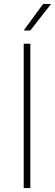

<svg xmlns="http://www.w3.org/2000/svg" viewBox="-20 -964 282 984"><path d="M101.5 0V-740H135.5V0ZM101.5 -808 201 -944H242L135.5 -808Z"/></svg>

Font: Encode Sans SemiExpanded SemiExpanded Thin
Style: Regular
Weight: 100
Width: 6
Designer: Multiple Designers
Foundry: Impallari Type
Version: Version 3.000; ttfautohint (v1.8.3) -l 8 -r 50 -G 200 -x 14 